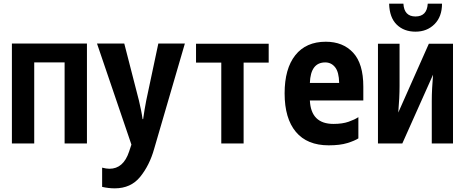

<svg xmlns="http://www.w3.org/2000/svg" viewBox="-20 -784 2540 1049"><path d="M167 0V-443H333V0H455V-546H45V0Z M822 30 990 -546H845L779 -235Q775 -213 770 -185.5Q765 -158 762 -133H759Q755 -162 749.5 -187.5Q744 -213 739 -235L659 -546H510L698 6L685 45Q654 138 578 138Q561 138 538 132V237Q573 245 607 245Q695 245 746 182Q797 119 822 30Z M1311 0V-442H1448V-545H1051V-442H1189V0Z M1938 -28V-144Q1919 -131 1885 -119Q1851 -107 1802 -107Q1679 -107 1673 -235H1965V-311Q1965 -436 1909.5 -496Q1854 -556 1760 -556Q1652 -556 1593.5 -482.5Q1535 -409 1535 -274Q1535 -137 1596.5 -63.5Q1658 10 1776 10Q1838 10 1878 -2.5Q1918 -15 1938 -28ZM1757 -443Q1790 -443 1811 -416.5Q1832 -390 1833 -331H1673Q1677 -443 1757 -443Z M2395 -764H2317Q2313 -694 2250 -694Q2188 -694 2184 -764H2106Q2108 -688 2147.5 -649.5Q2187 -611 2250 -611Q2313 -611 2354 -652Q2395 -693 2395 -764ZM2178 0 2346 -376Q2343 -339 2341 -303Q2339 -267 2339 -232V0H2455V-545H2323L2156 -169Q2163 -252 2163 -315V-545H2045V0Z"/></svg>

Font: Noto Sans Mono UI Condensed
Style: Bold
Weight: 700
Width: 3
Designer: Monotype Design team
Foundry: Monotype Imaging Inc.
Version: 1.000